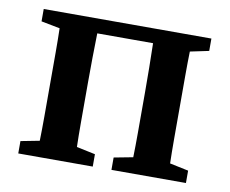

<svg xmlns="http://www.w3.org/2000/svg" viewBox="-60 -553 750 627"><g transform="rotate(10 315.0 -239.5)"><path d="M37 0V-41L99 -53Q100 -90 100 -133.5Q100 -177 100 -210V-269Q100 -302 100 -345.5Q100 -389 99 -426L37 -438V-479H593V-438L531 -425Q530 -388 530 -345Q530 -302 530 -269V-210Q530 -177 530 -134Q530 -91 531 -54L593 -41V0H346V-41L409 -53Q410 -91 410 -134Q410 -177 410 -210V-269Q410 -304 409.5 -349Q409 -394 408 -431H223Q222 -394 221.5 -349Q221 -304 221 -269V-210Q221 -177 221 -134Q221 -91 222 -54L284 -41V0Z"/></g></svg>

Font: Source Serif Pro SemiBold
Style: Regular
Weight: 600
Designer: Frank Grießhammer
Foundry: Adobe Systems Incorporated
Version: Version 3.001;hotconv 1.0.111;makeotfexe 2.5.65597